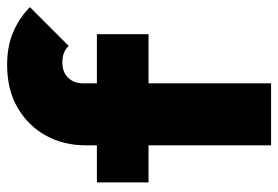

<svg xmlns="http://www.w3.org/2000/svg" viewBox="-141 -640 781 539"><g transform="rotate(-90 249.5 -370.5)"><path d="M111 0V-520Q111 -582 138 -631.5Q165 -681 215.5 -711Q266 -741 337 -741Q390 -741 430 -723.5Q470 -706 499 -677L390 -568Q382 -577 370.5 -581.5Q359 -586 344 -586Q317 -586 301 -570Q285 -554 285 -527V0ZM7 -344V-489H423V-344Z"/></g></svg>

Font: Outfit Thin ExtraBold
Style: Regular
Weight: 800
Version: Version 1.100;gftools[0.9.27]